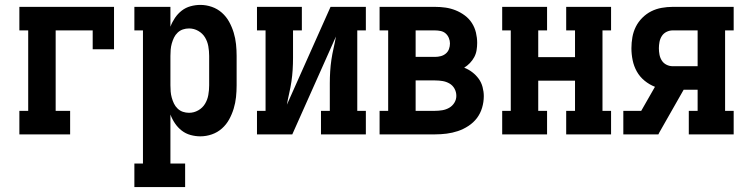

<svg xmlns="http://www.w3.org/2000/svg" viewBox="-20 -548 3040 783"><path d="M59 0V-96H95V-424H59V-520H445V-347H358V-424H207V-96H266V0Z M528 215V119H563V-424H528V-520H675V-439Q682 -458 693.5 -475Q705 -492 721 -504.5Q737 -517 757 -522.5Q777 -528 797 -528Q821 -528 844 -520Q867 -512 885 -496Q903 -480 914.5 -459Q926 -438 933 -415Q940 -392 942.5 -368Q945 -344 945 -320V-200Q945 -176 942.5 -152Q940 -128 933 -105Q926 -82 914.5 -61Q903 -40 885 -24Q867 -8 844 0Q821 8 797 8Q777 8 757 2.5Q737 -3 721 -15.5Q705 -28 693.5 -45Q682 -62 675 -81V119H735V215ZM751 -88Q771 -88 788.5 -98Q806 -108 816 -124.5Q826 -141 829.5 -160.5Q833 -180 833 -200V-320Q833 -340 829.5 -359.5Q826 -379 816 -395.5Q806 -412 788.5 -422Q771 -432 751 -432Q738 -432 726 -428Q714 -424 704.5 -415Q695 -406 689.5 -394.5Q684 -383 680.5 -370.5Q677 -358 676 -345.5Q675 -333 675 -320V-200Q675 -187 676 -174.5Q677 -162 680.5 -149.5Q684 -137 689.5 -125.5Q695 -114 704.5 -105Q714 -96 726 -92Q738 -88 751 -88Z M1028 0V-96H1063V-424H1028V-520H1211V-424H1175V-312Q1175 -288 1173.5 -263.5Q1172 -239 1168.5 -215.5Q1165 -192 1159.5 -168Q1154 -144 1150 -121L1328 -520H1472V-424H1437V-96H1472V0H1289V-96H1325V-208Q1325 -232 1326.5 -256.5Q1328 -281 1331.5 -304.5Q1335 -328 1340.5 -352Q1346 -376 1350 -399L1172 0Z M1528 0V-96H1563V-424H1528V-520H1754Q1776 -520 1797 -517Q1818 -514 1838 -506Q1858 -498 1875.5 -485Q1893 -472 1904.5 -454Q1916 -436 1921 -415Q1926 -394 1926 -373Q1926 -358 1923.5 -343Q1921 -328 1914 -315Q1907 -302 1896.5 -291Q1886 -280 1873 -272Q1891 -265 1906 -253.5Q1921 -242 1932 -227Q1943 -212 1948 -193Q1953 -174 1953 -156Q1953 -132 1946 -108.5Q1939 -85 1925 -66.5Q1911 -48 1890.5 -34.5Q1870 -21 1847.5 -13.5Q1825 -6 1801.5 -3Q1778 0 1754 0ZM1675 -316H1754Q1766 -316 1777.5 -319Q1789 -322 1798 -329.5Q1807 -337 1811 -348Q1815 -359 1815 -371Q1815 -382 1810.5 -393Q1806 -404 1797.5 -411.5Q1789 -419 1777.5 -421.5Q1766 -424 1754 -424H1675ZM1675 -96H1754Q1769 -96 1784 -98.5Q1799 -101 1812 -108.5Q1825 -116 1833 -129Q1841 -142 1841 -157Q1841 -173 1833.5 -186.5Q1826 -200 1813 -207.5Q1800 -215 1785 -217.5Q1770 -220 1754 -220H1675Z M2028 0V-96H2063V-424H2028V-520H2211V-424H2175V-315H2325V-424H2289V-520H2472V-424H2437V-96H2472V0H2289V-96H2325V-219H2175V-96H2211V0Z M2522 0V-96H2595L2651 -194Q2628 -203 2608.5 -219Q2589 -235 2577 -256.5Q2565 -278 2560 -302.5Q2555 -327 2555 -351Q2555 -374 2559 -396.5Q2563 -419 2573 -439Q2583 -459 2599.5 -475.5Q2616 -492 2636 -502Q2656 -512 2678.5 -516Q2701 -520 2723 -520H2972V-424H2937V-96H2972V0H2789V-96H2825V-182H2768L2669 -8L2665 0ZM2723 -278H2825V-424H2723Q2710 -424 2698 -418Q2686 -412 2679 -401Q2672 -390 2669.5 -377Q2667 -364 2667 -351Q2667 -338 2669.5 -325Q2672 -312 2679 -301Q2686 -290 2698 -284Q2710 -278 2723 -278Z"/></svg>

Font: Iosevka Curly Slab
Style: Bold
Weight: 700
Monospace: yes
Designer: Belleve Invis
Foundry: Belleve Invis
Version: Version 22.1.2; ttfautohint (v1.8.4)